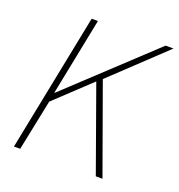

<svg xmlns="http://www.w3.org/2000/svg" viewBox="-121 -762 807 864"><g transform="rotate(20 282.0 -330.0)"><path d="M40 0 172 -660H202L128 -290H130L526 -660H564L312 -422L464 0H432L288 -402L120 -244L70 0Z"/></g></svg>

Font: Source Sans 3
Style: Italic
Weight: 200
Italic angle: -11°
Designer: Paul D. Hunt
Foundry: Adobe
Version: Version 3.046;hotconv 1.0.118;makeotfexe 2.5.65603